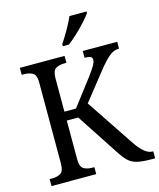

<svg xmlns="http://www.w3.org/2000/svg" viewBox="-134 -1025 929 1120"><g transform="rotate(-15 331.0 -465.5)"><path d="M311 -771V-784Q333 -816 356 -856.5Q379 -897 394 -931H497V-921Q485 -904 459.5 -875.5Q434 -847 403.5 -818.5Q373 -790 348 -771ZM36 0V-42H51Q82 -42 102.5 -54.5Q123 -67 123 -113V-604Q123 -648 101.5 -660Q80 -672 49 -672H36V-714H306V-672H293Q262 -672 241.5 -659.5Q221 -647 221 -601V-400H291L410 -556Q440 -596 451 -616Q462 -636 462 -649Q462 -663 451 -668Q440 -673 416 -673V-714H624V-673Q591 -673 562.5 -648.5Q534 -624 499 -580L365 -411L558 -122Q584 -83 609 -62.5Q634 -42 660 -42H662V0H644Q585 0 553 -8Q521 -16 500 -36.5Q479 -57 454 -96L290 -346H221V-113Q221 -67 241.5 -54.5Q262 -42 293 -42H306V0Z"/></g></svg>

Font: Noto Serif SemiCondensed
Style: Regular
Weight: 400
Width: 4
Designer: Monotype Design Team
Foundry: Monotype Imaging Inc.
Version: Version 2.013